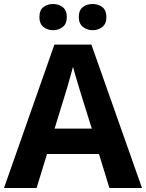

<svg xmlns="http://www.w3.org/2000/svg" viewBox="-20 -940 730 960"><path d="M527 0 475 -170H215L163 0H0L252 -717H437L690 0ZM387 -463Q382 -480 374 -506Q366 -532 358 -559Q350 -586 345 -606Q340 -586 331.5 -556.5Q323 -527 315.5 -500.5Q308 -474 304 -463L253 -297H439ZM177 -854Q177 -889 197 -904.5Q217 -920 245 -920Q273 -920 293.5 -904.5Q314 -889 314 -854Q314 -821 293.5 -805Q273 -789 245 -789Q217 -789 197 -805.5Q177 -822 177 -854ZM374 -854Q374 -889 394 -904.5Q414 -920 443 -920Q471 -920 491.5 -904.5Q512 -889 512 -854Q512 -821 491.5 -805Q471 -789 443 -789Q415 -789 394.5 -805.5Q374 -822 374 -854Z"/></svg>

Font: Noto Sans Cham
Style: Bold
Weight: 700
Version: Version 2.002